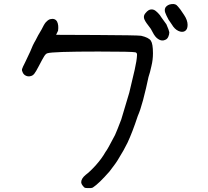

<svg xmlns="http://www.w3.org/2000/svg" viewBox="-20 -790 1042 964"><path d="M832 -767.6Q854.5 -773.4 866.2 -764.6Q872.1 -759.8 885.7 -742.2Q896.5 -726.6 904.3 -714.8Q921.9 -688.5 921.9 -665Q921.9 -641.6 908.2 -633.8Q894.5 -626 875.5 -634.8Q856.4 -643.6 842.8 -667Q833 -680.7 826.2 -691.4Q814.5 -712.9 809.6 -726.6Q804.7 -740.2 810.5 -752Q817.4 -762.7 832 -767.6ZM725.6 -738.3Q738.3 -746.1 753.9 -740.2Q760.7 -737.3 772.5 -725.6Q784.2 -713.9 790 -703.1Q797.9 -691.4 815.4 -668Q829.1 -636.7 830.1 -627.9Q830.1 -617.2 825.2 -606Q820.3 -594.7 811.5 -590.8Q793 -581.1 774.4 -593.8Q758.8 -603.5 746.1 -628.9Q739.3 -644.5 724.6 -662.1Q706.1 -685.5 703.1 -698.7Q700.2 -711.9 710 -723.6Q718.8 -734.4 725.6 -738.3ZM230.5 -693.4Q255.9 -700.2 266.6 -681.6Q275.4 -664.1 271.5 -635.7L261.7 -615.2L464.8 -614.3Q667 -613.3 688.5 -610.4Q726.6 -601.6 737.3 -585.9Q748 -570.3 748 -522.5Q748 -489.3 740.2 -458Q733.4 -425.8 725.6 -403.3Q714.8 -350.6 698.2 -287.1Q684.6 -236.3 671.9 -208Q644.5 -125 620.1 -73.2Q601.6 -35.2 575.2 6.8Q564.5 26.4 530.3 70.3Q476.6 131.8 446.3 151.4Q439.5 155.3 421.9 154.3Q410.2 154.3 406.2 152.8Q402.3 151.4 396.5 143.6Q388.7 134.8 387.7 125Q387.7 106.4 410.2 87.9Q432.6 71.3 461.9 38.6Q491.2 5.9 509.8 -27.3Q518.6 -37.1 557.6 -112.3Q567.4 -133.8 588.9 -190.4Q607.4 -250 628.9 -324.2Q636.7 -354.5 656.2 -439.5Q667 -487.3 668 -513.7Q668.9 -524.4 660.2 -527.3Q645.5 -531.2 473.6 -531.2Q242.2 -531.2 217.8 -522.5Q210 -520.5 201.7 -507.3Q193.4 -494.1 175.8 -460Q160.2 -429.7 152.3 -419.9Q144.5 -410.2 134.8 -408.2Q122.1 -404.3 110.4 -409.7Q98.6 -415 93.8 -426.8Q88.9 -435.5 90.8 -443.4Q92.8 -451.2 106.4 -477.5Q115.2 -495.1 131.8 -531.2Q144.5 -564.5 158.2 -586.9Q169.9 -611.3 188.5 -641.6Q201.2 -668 210 -678.2Q218.8 -688.5 230.5 -693.4Z"/></svg>

Font: JasonHandwriting4
Style: Regular
Weight: 400
Version: Version 1.01.21